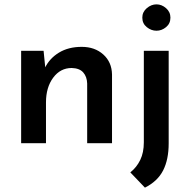

<svg xmlns="http://www.w3.org/2000/svg" viewBox="-20 -657 875 881"><path d="M180 -424 189 -334 186 -345Q207 -389 250.5 -415.5Q294 -442 355 -442Q415 -442 454 -407Q493 -372 494 -315V0H380V-274Q379 -305 362 -324.5Q345 -344 309 -345Q257 -345 224 -300.5Q191 -256 191 -187V0H77V-424ZM645 204 578 134Q607 111 623.5 77Q640 43 640 -4V-424H754V1Q754 75 728.5 125Q703 175 645 204ZM633 -576Q633 -602 653.5 -619.5Q674 -637 698 -637Q722 -637 742 -619.5Q762 -602 762 -576Q762 -549 742 -532.5Q722 -516 698 -516Q674 -516 653.5 -532.5Q633 -549 633 -576Z"/></svg>

Font: Reem Kufi Fun Medium
Style: Regular
Weight: 500
Designer: Khaled Hosny
Version: Version 1.005